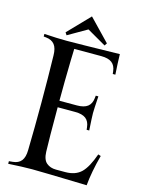

<svg xmlns="http://www.w3.org/2000/svg" viewBox="-132 -965 767 1043"><g transform="rotate(15 252.0 -444.0)"><path d="M297.9 -366.2H199.7Q199.7 -182.1 202.1 -116.7Q203.6 -71.8 225.1 -54.2Q246.1 -36.6 278.3 -36.6H330.6Q387.7 -36.6 420.4 -68.4Q452.1 -99.6 479 -175.8L494.1 -170.9Q468.3 -74.2 461.4 2.4Q202.1 -4.9 153.8 -4.9Q101.1 -4.9 19.5 0V-14.6L40.5 -16.6Q72.8 -19.5 88.6 -39.6Q104.5 -59.6 105 -100.1Q107.9 -227.1 107.9 -366.2Q107.9 -505.4 105 -632.3Q104.5 -672.9 88.6 -692.9Q72.8 -712.9 40.5 -716.3L26.9 -717.8V-732.4Q101.6 -727.5 153.8 -727.5Q213.9 -727.5 451.2 -732.4Q452.1 -685.5 456.5 -618.2H441.9L440.4 -631.8Q437 -664.6 416.7 -680.2Q396.5 -695.8 356.4 -695.8H204.6Q203.6 -678.7 202.6 -632.3Q199.7 -505.4 199.7 -402.8H297.9Q337.9 -402.8 358.2 -418.5Q378.4 -434.1 381.8 -466.8L383.3 -480.5H397.9Q393.1 -405.8 393.1 -384.8Q393.1 -363.3 397.9 -288.6H383.3L381.8 -302.2Q378.4 -335 358.2 -350.6Q337.9 -366.2 297.9 -366.2ZM135.7 -770.5 252 -891.1 368.2 -770.5 358.9 -756.3 252 -817.9 145 -756.3Z"/></g></svg>

Font: Flanker
Style: Regular
Weight: 400
Designer: Flanker
Foundry: Flanker
Version: Version 2.027